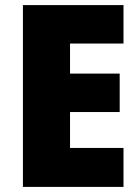

<svg xmlns="http://www.w3.org/2000/svg" viewBox="-20 -734 550 754"><path d="M465 0V-153H255V-294H450V-445H255V-563H465V-714H70V0Z"/></svg>

Font: Noto Sans Devanagari UI SemiCondensed Black
Style: Regular
Weight: 900
Width: 4
Designer: Jelle Bosma - Monotype Design Team
Foundry: Monotype Imaging Inc.
Version: Version 2.004